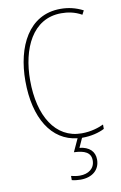

<svg xmlns="http://www.w3.org/2000/svg" viewBox="-103 -781 682 1078"><g transform="rotate(-10 237.5 -242.0)"><path d="M377 145C377 99 347 69 291 63L315 10C316 10 317 10 318 10C368 10 413 -2 444 -18V-43C416 -30 373 -15 318 -15C169 -15 84 -154 84 -358C84 -537 156 -699 321 -699C356 -699 397 -693 437 -670L449 -693C408 -714 367 -724 321 -724C139 -724 57 -554 57 -359C57 -147 144 -7 290 8L256 82C316 84 352 100 352 145C352 192 315 217 267 217C250 217 232 214 217 210V234C232 238 251 240 267 240C334 240 377 203 377 145Z"/></g></svg>

Font: Noto Sans Thai Looped Condensed Thin
Style: Regular
Weight: 100
Width: 3
Designer: Sasikarn Vongin, Ben Mitchell
Foundry: The Fontpad Ltd
Version: Version 1.001